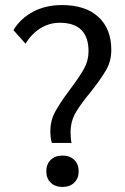

<svg xmlns="http://www.w3.org/2000/svg" viewBox="-20 -729 494 759"><path d="M179 -210Q179 -253 199 -289Q219 -325 258 -377Q295 -426 312.5 -458Q330 -490 330 -526Q330 -639 216 -639Q175 -639 139.5 -617Q104 -595 81 -556L33 -610Q62 -657 111.5 -683Q161 -709 225 -709Q318 -709 369 -662Q420 -615 420 -532Q420 -488 400 -453Q380 -418 339 -366Q299 -318 279 -283.5Q259 -249 259 -206Q259 -179 263 -164H185Q179 -184 179 -210ZM163 -52Q163 -80 180.5 -97Q198 -114 227 -114Q256 -114 273.5 -97Q291 -80 291 -52Q291 -24 273.5 -7Q256 10 227 10Q198 10 180.5 -7Q163 -24 163 -52Z"/></svg>

Font: Sarabun
Style: Regular
Weight: 400
Designer: Suppakit Chalermlarp | Katatrad Co.,Ltd.
Foundry: Cadson Demak Co.,Ltd.
Version: Version 1.000; ttfautohint (v1.6)